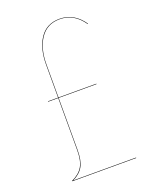

<svg xmlns="http://www.w3.org/2000/svg" viewBox="-128 -744 659 819"><g transform="rotate(-20 201.5 -335.0)"><path d="M242.2 -668Q184.6 -668 154.3 -622.8Q124 -577.6 124 -505.9V-356H295.9V-354H124V-118.2Q124 -69.8 109.6 -43.9Q95.2 -18.1 62 -2H347.2V0H57.1V-2Q91.8 -18.1 106.9 -43.7Q122.1 -69.3 122.1 -118.2V-354H76.2V-356H122.1V-505.9Q122.1 -578.6 152.6 -624.3Q183.1 -669.9 242.2 -669.9Q308.1 -669.9 350.1 -608.9L348.1 -607.9Q307.1 -668 242.2 -668Z"/></g></svg>

Font: Fira Sans Compressed Two
Style: Regular
Weight: 100
Width: 1
Designer: Carrois Corporate & Edenspiekermann AG
Foundry: Carrois Corporate GbR & Edenspiekermann AG
Version: Version 4.203;PS 004.203;hotconv 1.0.88;makeotf.lib2.5.64775